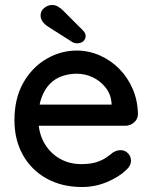

<svg xmlns="http://www.w3.org/2000/svg" viewBox="-20 -741 612 771"><path d="M310 10Q228 10 166.5 -24.5Q105 -59 71.5 -119.5Q38 -180 38 -258Q38 -346 73.5 -408.5Q109 -471 166.5 -504.5Q224 -538 288 -538Q336 -538 380.5 -518.5Q425 -499 459 -464.5Q493 -430 513 -383.5Q533 -337 534 -282Q533 -262 518 -249Q503 -236 483 -236H95L71 -321H447L428 -303V-328Q425 -363 404 -389.5Q383 -416 352.5 -430.5Q322 -445 288 -445Q258 -445 230 -435.5Q202 -426 181 -405Q160 -384 147 -349.5Q134 -315 134 -264Q134 -209 157 -168Q180 -127 219 -104.5Q258 -82 306 -82Q342 -82 366 -89.5Q390 -97 406 -108Q422 -119 434 -129Q450 -138 464 -138Q482 -138 494 -125.5Q506 -113 506 -96Q506 -74 484 -56Q457 -30 409.5 -10Q362 10 310 10ZM289 -567Q284 -567 277.5 -569Q271 -571 266 -575L173 -634Q159 -643 151 -654.5Q143 -666 143 -678Q143 -698 158 -709.5Q173 -721 189 -721Q202 -721 213 -714.5Q224 -708 232 -700L312 -620Q324 -608 324 -597Q324 -584 314.5 -575.5Q305 -567 289 -567Z"/></svg>

Font: Quicksand Light SemiBold
Style: Regular
Weight: 600
Version: Version 3.004